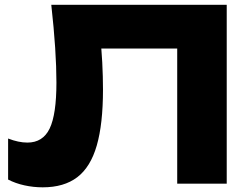

<svg xmlns="http://www.w3.org/2000/svg" viewBox="-20 -770 1040 805"><path d="M195 -750H930.6V0H723V-660L816.6 -566.4H311L398.2 -634.8Q405.6 -569 408.7 -508.6Q411.8 -448.2 411.8 -394.4Q411.8 -250.2 385.7 -159.8Q359.6 -69.4 304 -27Q248.4 15.4 159 15.4Q120.2 15.4 82.4 7.1Q44.6 -1.2 14 -17.2V-189.2Q57.8 -172.2 94.8 -172.2Q159.8 -172.2 188.2 -231.1Q216.6 -290 216.6 -424.2Q216.6 -488.6 211.3 -569.8Q206 -651 195 -750Z"/></svg>

Font: Unbounded
Style: Regular
Weight: 400
Designer: Luke Prowse, Jean-Baptiste Morizot, Fátima Lázaro, Florian Runge
Foundry: NaN
Version: Version 1.701;gftools[0.9.28.dev5+ged2979d]